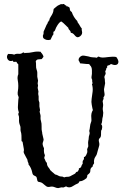

<svg xmlns="http://www.w3.org/2000/svg" viewBox="-20 -1051 623 978"><path d="M445.3 -449.2Q442.4 -473.6 453.1 -490.2Q451.2 -495.1 450.7 -499.5Q450.2 -503.9 447.3 -517.6Q444.3 -531.2 446.8 -547.9Q449.2 -564.5 451.7 -584Q454.1 -603.5 448.2 -623Q453.1 -626 451.2 -629.4Q449.2 -632.8 449.7 -639.2Q450.2 -645.5 447.3 -649.9Q444.3 -654.3 448.2 -674.8Q448.2 -683.6 448.2 -692.4Q448.2 -701.2 445.8 -707.5Q443.4 -713.9 439.9 -716.8Q436.5 -719.7 434.6 -724.6Q421.9 -724.6 410.6 -726.1Q399.4 -727.5 387.7 -728.5Q385.7 -736.3 382.8 -739.3Q379.9 -742.2 380.4 -748Q380.9 -753.9 385.7 -759.3Q390.6 -764.6 397.5 -767.1Q404.3 -769.5 429.7 -763.7Q443.4 -758.8 455.1 -758.8Q466.8 -758.8 471.7 -756.8Q475.6 -757.8 477.1 -760.3Q478.5 -762.7 482.4 -762.7Q492.2 -757.8 502.4 -757.8Q512.7 -757.8 533.7 -760.7Q554.7 -763.7 572.3 -760.7Q589.8 -738.3 579.1 -724.6Q568.4 -714.8 546.9 -724.6Q541 -723.6 539.1 -720.7Q537.1 -717.8 529.3 -717.8Q524.4 -713.9 525.9 -710Q527.3 -706.1 521.5 -704.1Q522.5 -700.2 520 -695.8Q517.6 -691.4 516.6 -688Q515.6 -684.6 517.1 -682.6Q518.6 -680.7 518.1 -676.3Q517.6 -671.9 514.6 -667.5Q511.7 -663.1 511.7 -657.2Q514.6 -650.4 514.6 -634.8Q516.6 -627 514.6 -622.1L509.8 -596.7Q509.8 -588.9 512.2 -575.7Q514.6 -562.5 506.8 -555.7Q508.8 -550.8 506.8 -545.9Q504.9 -541 502.9 -536.1Q506.8 -517.6 504.4 -506.3Q502 -495.1 505.9 -476.6Q504.9 -472.7 504.9 -465.8Q504.9 -459 502.9 -453.6Q501 -448.2 500.5 -436.5Q500 -424.8 495.1 -418Q501 -414.1 500.5 -402.3Q500 -390.6 495.1 -385.7Q494.1 -377.9 494.6 -370.6Q495.1 -363.3 493.7 -356.9Q492.2 -350.6 488.3 -347.7Q484.4 -344.7 483.4 -339.4Q482.4 -334 484.9 -325.7Q487.3 -317.4 485.4 -309.6L482.4 -298.8Q480.5 -291 478 -283.7Q475.6 -276.4 474.1 -269Q472.7 -261.7 466.8 -253.9Q460.9 -246.1 459.5 -236.8Q458 -227.5 459 -224.1Q460 -220.7 458.5 -217.8Q457 -214.8 454.1 -211.4Q451.2 -208 453.1 -204.1Q440.4 -194.3 440.4 -186Q440.4 -177.7 438.5 -172.9Q436.5 -168 424.8 -159.2Q425.8 -153.3 420.9 -143.6Q400.4 -127 386.7 -127.9Q383.8 -127 382.3 -123Q380.9 -119.1 377.9 -117.2Q362.3 -110.4 356.9 -106.4Q351.6 -102.5 345.2 -99.6Q338.9 -96.7 331.5 -96.7Q324.2 -96.7 316.4 -101.6Q313.5 -100.6 310.5 -99.1Q307.6 -97.7 305.2 -96.7Q302.7 -95.7 299.3 -96.2Q295.9 -96.7 293 -96.7L276.4 -92.8Q269.5 -92.8 257.8 -97.7Q246.1 -102.5 234.9 -99.6Q223.6 -96.7 215.8 -102.1Q208 -107.4 206.5 -109.4Q205.1 -111.3 197.3 -117.2Q189.5 -123 182.6 -123.5Q175.8 -124 172.9 -126.5Q169.9 -128.9 168.5 -139.2Q167 -149.4 163.6 -151.9Q160.2 -154.3 153.3 -157.2Q146.5 -160.2 144.5 -170.9Q139.6 -196.3 125 -213.9Q126 -217.8 124.5 -220.7Q123 -223.6 121.6 -227.1Q120.1 -230.5 120.1 -233.9Q120.1 -237.3 118.2 -240.2L112.3 -251Q98.6 -274.4 100.6 -279.3Q102.5 -284.2 101.6 -291L95.7 -324.2Q95.7 -330.1 89.8 -332Q88.9 -345.7 89.4 -353Q89.8 -360.4 87.9 -373L85 -383.8Q84 -390.6 84.5 -397.9Q85 -405.3 82 -412.1Q79.1 -418.9 77.6 -426.8Q76.2 -434.6 77.1 -445.8Q78.1 -457 73.2 -467.8Q73.2 -475.6 76.2 -478.5Q70.3 -494.1 71.3 -508.8Q72.3 -523.4 73.2 -542L75.2 -555.7Q74.2 -559.6 70.3 -569.3Q69.3 -579.1 71.3 -589.4Q73.2 -599.6 73.2 -613.8Q73.2 -627.9 70.3 -643.6Q67.4 -659.2 73.2 -672.9V-722.7Q72.3 -726.6 68.4 -728Q64.5 -729.5 65.4 -735.4Q60.5 -737.3 53.7 -735.8Q46.9 -734.4 44.9 -742.2Q39.1 -739.3 31.2 -740.2Q20.5 -743.2 16.6 -754.4Q12.7 -765.6 21.5 -776.4Q44.9 -776.4 51.8 -772.5Q61.5 -778.3 74.7 -776.9Q87.9 -775.4 96.7 -783.2Q101.6 -785.2 103.5 -781.7Q105.5 -778.3 108.4 -781.2Q129.9 -781.2 148.4 -785.6Q167 -790 187.5 -787.1Q188.5 -783.2 191.4 -780.8Q194.3 -778.3 198.2 -771Q202.1 -763.7 201.2 -761.2Q200.2 -758.8 192.4 -750Q181.6 -749 174.3 -748.5Q167 -748 162.1 -739.3Q164.1 -728.5 163.6 -716.8Q163.1 -705.1 166.5 -696.3Q169.9 -687.5 169.9 -681.6V-660.2L173.8 -640.6L171.9 -626L173.8 -615.2L171.9 -603.5L175.8 -585Q173.8 -572.3 175.3 -567.9Q176.8 -563.5 176.8 -560.5V-541Q180.7 -529.3 180.7 -528.3V-508.8L183.6 -492.2Q184.6 -489.3 183.1 -486.8Q181.6 -484.4 182.1 -481Q182.6 -477.5 183.6 -474.6Q184.6 -471.7 186 -465.8Q187.5 -460 186.5 -453.1Q185.5 -444.3 189 -433.6Q192.4 -422.9 191.9 -406.2Q191.4 -389.6 193.4 -382.8Q195.3 -376 195.3 -370.1L202.1 -340.8Q202.1 -335 198.2 -325.2Q194.3 -315.4 204.1 -295.9Q202.1 -271.5 209 -260.7L205.1 -246.1Q209 -239.3 211.4 -231.9Q213.9 -224.6 218.8 -221.7Q218.8 -208 226.6 -198.7Q234.4 -189.5 236.3 -183.6Q240.2 -181.6 242.2 -178.7Q244.1 -175.8 247.6 -173.8Q251 -171.9 253.4 -168.9Q255.9 -166 259.3 -163.6Q262.7 -161.1 265.6 -161.1Q268.6 -161.1 276.9 -156.2Q285.2 -151.4 292.5 -151.9Q299.8 -152.3 306.6 -147.5Q314.5 -150.4 321.3 -150.4Q333 -149.4 344.7 -157.2Q364.3 -166 365.7 -170.9Q367.2 -175.8 377 -177.7Q377.9 -181.6 380.4 -184.6Q382.8 -187.5 381.8 -193.4Q392.6 -196.3 394 -203.1Q395.5 -210 401.4 -217.8Q399.4 -230.5 404.3 -235.4Q409.2 -240.2 407.2 -251Q415 -251 420.9 -265.6Q425.8 -275.4 424.8 -280.8Q423.8 -286.1 423.8 -291L429.7 -305.7Q427.7 -328.1 429.7 -334Q431.6 -339.8 431.6 -344.7Q431.6 -349.6 432.6 -355.5Q433.6 -361.3 435.1 -364.3Q436.5 -367.2 436.5 -370.1Q436.5 -373 436.5 -376Q436.5 -378.9 434.6 -383.8Q437.5 -395.5 438.5 -406.7Q439.5 -418 442.9 -426.3Q446.3 -434.6 445.8 -439Q445.3 -443.4 445.3 -449.2ZM334 -1012.7Q334 -1009.8 335.4 -1007.3Q336.9 -1004.9 335.9 -1000Q337.9 -995.1 345.7 -989.3Q354.5 -962.9 374 -943.4Q374 -938.5 377 -935.1Q379.9 -931.6 382.3 -927.7Q384.8 -923.8 388.2 -917.5Q391.6 -911.1 396.5 -906.2Q395.5 -898.4 397.5 -892.1Q399.4 -885.7 397.5 -878.9Q395.5 -872.1 388.7 -866.7Q381.8 -861.3 376 -861.3Q368.2 -861.3 359.4 -872.6Q350.6 -883.8 340.8 -883.8Q340.8 -889.6 336.9 -894.5Q328.1 -902.3 328.1 -909.2Q319.3 -917 311.5 -925.3Q303.7 -933.6 293 -941.4Q282.2 -941.4 265.6 -910.2Q261.7 -902.3 260.3 -897Q258.8 -891.6 252 -888.7V-876Q247.1 -870.1 244.1 -862.8Q241.2 -855.5 237.3 -848.6Q214.8 -842.8 200.2 -857.4Q198.2 -864.3 198.2 -868.2Q203.1 -880.9 202.1 -883.8Q201.2 -886.7 202.6 -891.1Q204.1 -895.5 207.5 -901.9Q210.9 -908.2 213.9 -916.5Q216.8 -924.8 220.7 -929.7Q224.6 -934.6 223.6 -939.5Q227.5 -939.5 227.5 -942.9Q227.5 -946.3 231.4 -947.3Q231.4 -956.1 238.3 -965.8Q245.1 -975.6 248.5 -983.9Q252 -992.2 252 -996.6Q252 -1001 253.9 -1005.9Q263.7 -1014.6 266.6 -1016.6Q269.5 -1018.6 274.4 -1022.5Q285.2 -1027.3 291 -1030.3Q296.9 -1028.3 298.8 -1029.8Q300.8 -1031.2 305.7 -1030.3Q314.5 -1022.5 316.9 -1022.5Q319.3 -1022.5 318.4 -1018.6Q324.2 -1019.5 327.1 -1017.1Q330.1 -1014.6 334 -1012.7Z"/></svg>

Font: Mountains of Christmas
Style: Bold
Weight: 700
Designer: Crystal Kluge
Foundry: Font Diner, Inc DBA Tart Workshop
Version: Version 1.002